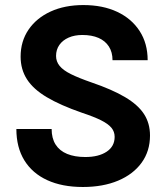

<svg xmlns="http://www.w3.org/2000/svg" viewBox="-20 -734 657 759"><path d="M44.7 -224.1Q44.7 -151.5 76.3 -100.1Q108 -48.8 166.9 -21.8Q225.8 5.2 307.5 5.2Q387.2 5.2 447 -19.9Q506.8 -45.1 539.9 -90.9Q573 -136.7 573 -198.4Q573 -246.6 549.2 -283.3Q525.4 -319.9 474.3 -350.1Q423.3 -380.3 340.7 -408.5Q290.8 -425.8 260.1 -441.1Q229.4 -456.4 215.5 -473.7Q201.6 -491 201.6 -512.7Q201.6 -537.8 214.7 -556.4Q227.7 -575 251.3 -585.4Q274.8 -595.7 305.6 -595.7Q343 -595.7 369.6 -584.1Q396.1 -572.5 410.4 -550.2Q424.8 -527.9 424.8 -495.9H563.7Q563.7 -562.3 532 -611.3Q500.3 -660.4 443.3 -687.2Q386.3 -714 309.6 -714Q235.9 -714 180 -688.4Q124.2 -662.8 92.9 -616.9Q61.5 -570.9 61.5 -510Q61.5 -459.5 86.7 -420.4Q111.8 -381.3 165.1 -349.7Q218.4 -318 303.6 -288.4Q350.7 -272.8 379.1 -258.7Q407.5 -244.5 420.4 -229Q433.2 -213.5 433.2 -193.1Q433.2 -155.4 401.7 -134.4Q370.1 -113.3 317.3 -113.3Q275.1 -113.3 245.3 -125.6Q215.4 -137.9 199.7 -162.7Q184.1 -187.4 184.1 -224.1Z"/></svg>

Font: Estedad VF
Style: Regular
Weight: 100
Designer: Amin Abedi
Version: Version 7.3